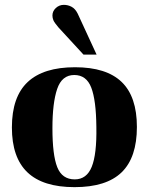

<svg xmlns="http://www.w3.org/2000/svg" viewBox="-20 -759 612 791"><path d="M287 12Q157 12 93 -49Q29 -110 29 -234Q29 -360 94 -421Q159 -482 289 -482Q418 -482 481 -421.5Q544 -361 544 -236Q544 -110 481 -49Q418 12 287 12ZM288 -20Q337 -20 358 -72Q379 -124 377 -236Q376 -346 356 -398Q336 -450 286 -450Q235 -450 215.5 -392.5Q196 -335 196 -231Q196 -120 216 -70Q236 -20 288 -20ZM324 -534 220 -647Q204 -666 200 -675.5Q196 -685 196 -695Q196 -713 210 -726Q224 -739 243 -739Q260 -739 275 -731Q290 -723 300 -703L378 -534Z"/></svg>

Font: Frank Ruhl Libre Black
Style: Regular
Weight: 900
Designer: Yanek Iontef
Foundry: Fontef
Version: Version 6.004